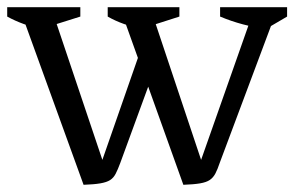

<svg xmlns="http://www.w3.org/2000/svg" viewBox="-22 -508 817 533"><path d="M487 5 314 -478H398L546 -35H526L682 -478H746L588 -56Q582 -38 576 -26.5Q570 -15 560.5 -8.5Q551 -2 533.5 1Q516 4 487 5ZM210 5 35 -478H123L272 -35H252L374 -385L405 -310L312 -56Q305 -37 299 -25.5Q293 -14 283.5 -8Q274 -2 256.5 1Q239 4 210 5ZM93 -428Q67 -433 43.5 -441.5Q20 -450 -2 -462V-488H201V-462ZM370 -428Q346 -433 322 -441.5Q298 -450 277 -462V-488H476V-462ZM717 -428Q684 -432 652 -440.5Q620 -449 589 -462V-488H775V-462Z"/></svg>

Font: Piazzolla Thin
Style: Regular
Weight: 400
Version: Version 2.001